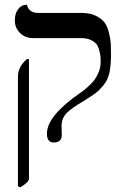

<svg xmlns="http://www.w3.org/2000/svg" viewBox="-20 -575 537 815"><path d="M65.9 220.2 56.2 215.8V-251Q56.2 -291 94.2 -324.2H103V184.1Q103 198.2 65.9 220.2ZM241.2 -38.1Q241.2 -35.2 241.7 -23.2Q242.2 -11.2 242.2 -2.9Q242.2 30.3 208 29.8Q179.2 29.8 179.2 -7.8Q179.2 -83 319.8 -180.2Q327.6 -185.1 339.4 -194.6Q351.1 -204.1 367.9 -220.9Q384.8 -237.8 396 -262Q407.2 -286.1 407.2 -310.1Q407.2 -327.1 406 -338.1Q404.8 -349.1 400.4 -364.5Q396 -379.9 387.9 -389.4Q379.9 -398.9 364 -406Q348.1 -413.1 325.2 -413.1H122.1Q86.9 -413.1 64.9 -435.1Q43 -457 43 -487.8Q43 -516.6 55.4 -533.7Q67.9 -550.8 81.1 -553.2L94.2 -555.2Q102.1 -520 143.1 -520H329.1Q363.3 -520 387.7 -507.6Q412.1 -495.1 424.1 -479Q436 -462.9 442.6 -435.5Q449.2 -408.2 450.2 -390.1Q451.2 -372.1 451.2 -344.2Q451.2 -298.3 444.6 -267.1Q438 -235.8 419.4 -213.4Q400.9 -190.9 386 -179.9Q371.1 -168.9 337.9 -147.9Q284.7 -117.2 262.9 -95.2Q241.2 -73.2 241.2 -38.1Z"/></svg>

Font: Linux Libertine O
Style: Regular
Weight: 400
Designer: Philipp H. Poll
Foundry: Philipp H. Poll
Version: Version 5.3.0